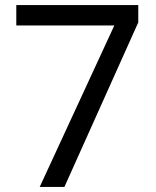

<svg xmlns="http://www.w3.org/2000/svg" viewBox="-20 -734 612 754"><path d="M136 0H233L523 -646V-714H44V-634H429Z"/></svg>

Font: Noto Sans Tifinagh Agraw Imazighen
Style: Regular
Weight: 400
Designer: JamraPatel
Foundry: JamraPatel LLC
Version: Version 2.006